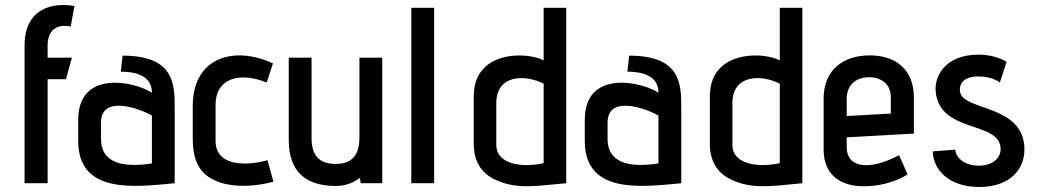

<svg xmlns="http://www.w3.org/2000/svg" viewBox="-20 -731 4136 766"><path d="M170 0V-415H243L267 -501H170V-549C170 -625 223 -634 262 -625L277 -707C194 -722 78 -701 78 -549V0Z M677 -298C677 -394 677 -509 469 -509L462 -445C541 -445 586 -418 586 -361C540 -391 432 -420 361 -385C320 -365 292 -324 292 -252V-169C292 45 518 15 677 0ZM586 -79C451 -58 383 -92 383 -176V-242C383 -352 531 -301 586 -270Z M1047 -92C981 -72 840 -59 840 -169V-314C840 -411 925 -449 1044 -402L1069 -478C914 -550 749 -503 749 -308V-180C749 -79 782 -28 861 -2C922 17 1000 13 1071 -6Z M1505 0V-501H1414V-183C1414 -118 1389 -77 1320 -77C1252 -77 1223 -112 1223 -180V-501H1132V-172C1132 -47 1199 11 1320 11C1359 11 1393 -3 1416 -22L1419 0Z M1712 0V-700H1621V0Z M1870 -157C1870 -85 1903 -41 1948 -18C2037 27 2114 11 2239 0V-700H2149V-490C2109 -511 2021 -521 1955 -490C1905 -467 1870 -422 1870 -346ZM2149 -80C2051 -59 1960 -81 1960 -152V-319C1960 -436 2078 -434 2149 -397Z M2698 -298C2698 -394 2698 -509 2490 -509L2483 -445C2562 -445 2607 -418 2607 -361C2561 -391 2453 -420 2382 -385C2341 -365 2313 -324 2313 -252V-169C2313 45 2539 15 2698 0ZM2607 -79C2472 -58 2404 -92 2404 -176V-242C2404 -352 2552 -301 2607 -270Z M2812 -157C2812 -85 2845 -41 2890 -18C2979 27 3056 11 3181 0V-700H3091V-490C3051 -511 2963 -521 2897 -490C2847 -467 2812 -422 2812 -346ZM3091 -80C2993 -59 2902 -81 2902 -152V-319C2902 -436 3020 -434 3091 -397Z M3567 -112C3446 -48 3358 -62 3358 -144V-183L3626 -198V-342C3626 -447 3561 -510 3450 -510C3341 -510 3266 -449 3266 -339V-134C3266 -30 3337 15 3436 12C3493 11 3554 -6 3601 -35ZM3534 -278 3358 -268V-338C3358 -386 3389 -423 3449 -423C3486 -423 3534 -403 3534 -343Z M3701 -127C3704 -52 3767 15 3886 15C4013 15 4067 -58 4067 -135C4067 -316 3822 -287 3810 -365C3806 -395 3822 -426 3884 -426C3941 -426 3969 -402 3969 -402L3996 -484C3996 -484 3955 -513 3884 -513C3752 -513 3707 -428 3713 -365C3730 -196 3972 -251 3972 -136C3972 -96 3934 -70 3886 -70C3829 -70 3794 -100 3791 -134Z"/></svg>

Font: Advent Pro
Style: SemiBold
Weight: 600
Designer: Andreas Kalpakidis
Foundry: Andreas Kalpakidis
Version: Version 2.002 2008